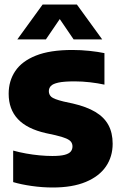

<svg xmlns="http://www.w3.org/2000/svg" viewBox="-20 -825 538 853"><path d="M214.5 8Q167.5 8 120.5 1.2Q73.5 -5.5 38.5 -16V-156Q65.5 -148.5 96 -143Q126.5 -137.5 156.2 -134.8Q186 -132 212.5 -132Q248 -132 267.5 -137.2Q287 -142.5 294.5 -152Q302 -161.5 302 -174.5Q302 -185.5 296.2 -194Q290.5 -202.5 274 -209.8Q257.5 -217 225.5 -224.5L184 -233.5Q100 -252.5 59.2 -296.2Q18.5 -340 18.5 -408.5Q18.5 -465.5 47.8 -509.2Q77 -553 139.5 -578Q202 -603 301 -603Q340 -603 377.5 -599Q415 -595 444 -589V-449Q414.5 -455.5 379.8 -459.5Q345 -463.5 311.5 -463.5Q264 -463.5 239.2 -458Q214.5 -452.5 205.8 -442.8Q197 -433 197 -420Q197 -404.5 208.2 -394.5Q219.5 -384.5 262.5 -374L304 -365Q364.5 -351 403.5 -327.8Q442.5 -304.5 461.5 -269.8Q480.5 -235 480.5 -186.5Q480.5 -129 450.5 -85.2Q420.5 -41.5 361.2 -16.8Q302 8 214.5 8ZM57 -650 169.5 -805H321.5L434 -650H307L233.5 -758H257.5L184 -650Z"/></svg>

Font: Encode Sans SC SemiCondensed ExtraBold
Style: Regular
Weight: 800
Width: 4
Designer: Multiple Designers
Foundry: Impallari Type
Version: Version 3.002